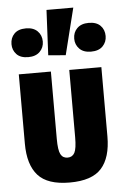

<svg xmlns="http://www.w3.org/2000/svg" viewBox="-54 -795 547 844"><g transform="rotate(-5 219.5 -373.5)"><path d="M219.7 8.8Q317.9 8.8 359.9 -38.3Q401.9 -85.4 401.9 -178.7V-484.4H260.3V-187.5Q260.3 -137.2 250.5 -119.1Q240.7 -101.1 219.7 -101.1Q198.7 -101.1 189 -119.1Q179.2 -137.2 179.2 -187.5V-484.4H37.6V-178.7Q37.6 -85.4 79.8 -38.3Q122.1 8.8 219.7 8.8ZM85.9 -556.2Q119.1 -556.2 137.2 -574.5Q155.3 -592.8 155.3 -619.1Q155.3 -647 137.2 -665Q119.1 -683.1 86.4 -683.1Q52.2 -683.1 34.7 -665Q17.1 -647 17.1 -619.1Q17.1 -592.8 34.4 -574.5Q51.8 -556.2 85.9 -556.2ZM250.5 -550.3 301.8 -755.9H183.6L173.8 -556.6ZM362.8 -556.2Q397 -556.2 414.8 -574.5Q432.6 -592.8 432.6 -619.1Q432.6 -647 415 -665Q397.5 -683.1 363.3 -683.1Q330.1 -683.1 312 -665Q293.9 -647 293.9 -619.1Q293.9 -592.8 311.8 -574.5Q329.6 -556.2 362.8 -556.2Z"/></g></svg>

Font: Roboto Flex
Style: wght 700 wdth 25 opsz 34 GRAD 0.00 slnt 0.00 XTRA 468 XOPQ 96 YOPQ 79 YTLC 514 YTUC 712 YTAS 750 YTDE -203.00 YTFI 738
Weight: 700
Width: 1
Designer: Berlow after Robertson
Foundry: Google
Version: Version 3.100